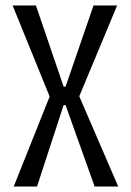

<svg xmlns="http://www.w3.org/2000/svg" viewBox="-20 -680 476 700"><path d="M30 0 161 -328 26 -660H111L212 -364H219L321 -660H407L269 -329L411 0H325L219 -297H212L115 0Z"/></svg>

Font: Bricolage Grotesque 12pt Condensed Light
Style: Regular
Weight: 300
Width: 3
Designer: Mathieu Triay
Foundry: Atelier Triay
Version: Version 1.001; ttfautohint (v1.8.4.7-5d5b);gftools[0.9.33.de